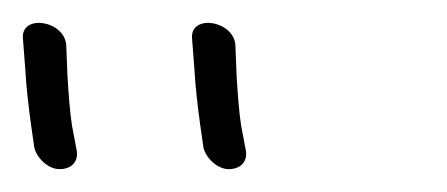

<svg xmlns="http://www.w3.org/2000/svg" viewBox="-85 -612 391 168"><path d="M-55 -483C-53 -474 -43 -464 -33 -464C-22 -464 -16 -471 -18 -481L-22 -502C-24 -515 -25 -530 -26 -546L-27 -572C-28 -594 -66 -600 -65 -579L-63 -553C-62 -535 -60 -519 -58 -504ZM93 -483C95 -474 105 -464 115 -464C126 -464 132 -471 130 -481L126 -502C124 -515 123 -530 122 -546L121 -572C120 -594 82 -600 83 -579L85 -553C86 -535 88 -519 90 -504Z"/></svg>

Font: Stray Cat
Style: SuExtOpObl
Weight: 400
Version: Version 1.0